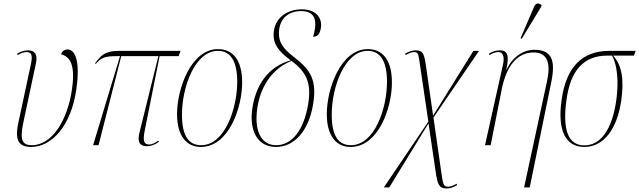

<svg xmlns="http://www.w3.org/2000/svg" viewBox="-20 -825 3632 1091"><path d="M158 10C270 10 384 -105 414 -319C435 -467 412 -544 363 -544C352 -544 333 -538 327 -516C379 -504 409 -455 389 -318C365 -146 278 0 161 0C111 0 90 -23 112 -126L184 -465C194 -511 182 -539 139 -539C118 -539 99 -532 77 -520L80 -512C100 -524 115 -529 132 -529C157 -529 166 -513 157 -467L84 -126C62 -24 89 10 158 10Z M509 0H540L669 -506H880L778 -94C764 -42 755 6 817 6C838 6 861 -3 883 -19L879 -26C866 -16 846 -4 829 -4C800 -4 789 -19 803 -86L887 -506H995L1006 -536H655C574 -536 552 -508 520 -465L524 -462C556 -497 574 -506 642 -506H662Z M1121 10C1280 10 1356 -214 1356 -356C1356 -492 1297 -546 1219 -546C1065 -546 986 -320 986 -177C986 -50 1042 10 1121 10ZM1123 0C1056 0 1014 -47 1014 -173C1014 -333 1089 -536 1218 -536C1287 -536 1328 -482 1328 -361C1328 -209 1258 0 1123 0Z M1548 10C1654 10 1733 -83 1758 -226C1784 -371 1744 -429 1649 -502C1588 -549 1563 -585 1565 -641C1568 -726 1626 -762 1691 -762C1765 -762 1789 -716 1759 -616C1785 -616 1797 -632 1803 -664C1813 -719 1780 -772 1694 -772C1618 -772 1541 -729 1535 -637C1531 -574 1564 -532 1632 -482C1524 -453 1442 -367 1416 -223C1391 -83 1443 10 1548 10ZM1549 0C1460 0 1421 -88 1444 -223C1467 -354 1542 -442 1637 -479C1718 -417 1753 -357 1730 -227C1705 -86 1640 0 1549 0Z M1972 10C2131 10 2207 -214 2207 -356C2207 -492 2148 -546 2070 -546C1916 -546 1837 -320 1837 -177C1837 -50 1893 10 1972 10ZM1974 0C1907 0 1865 -47 1865 -173C1865 -333 1940 -536 2069 -536C2138 -536 2179 -482 2179 -361C2179 -209 2109 0 1974 0Z M2161 240H2192L2415 -124L2456 154C2466 222 2475 246 2517 246C2536 246 2557 240 2577 227L2575 219C2551 233 2536 236 2525 236C2500 236 2497 223 2486 143L2443 -157L2702 -536H2670L2441 -168L2401 -447C2391 -515 2386 -539 2342 -539C2322 -539 2301 -531 2282 -520L2285 -512C2310 -527 2325 -529 2334 -529C2351 -529 2357 -522 2362 -487L2414 -134Z M2945 -605 3056 -788 3057 -796C3043 -808 3026 -811 3015 -787L2938 -608ZM2958 240H2990L3113 -361C3138 -485 3114 -542 3016 -542C2954 -542 2893 -503 2859 -430H2857C2875 -511 2864 -539 2820 -539C2799 -539 2780 -533 2758 -520L2761 -512C2787 -528 2802 -529 2813 -529C2839 -529 2847 -501 2839 -462L2736 0H2768L2831 -317C2858 -454 2921 -527 3013 -527C3094 -527 3110 -460 3088 -362Z M3300 10C3413 10 3487 -95 3510 -253C3527 -373 3514 -454 3464 -509H3582L3592 -536H3443C3289 -536 3197 -446 3171 -256C3147 -86 3192 10 3300 10ZM3300 1C3209 1 3175 -86 3199 -258C3222 -429 3300 -509 3430 -509H3458C3487 -457 3497 -362 3482 -256C3458 -88 3394 1 3300 1Z"/></svg>

Font: Noto Serif Display Condensed Thin
Style: Italic
Weight: 100
Width: 3
Italic angle: -12°
Designer: Monotype Design Team
Foundry: Monotype Imaging Inc.
Version: Version 2.009